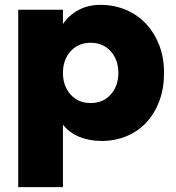

<svg xmlns="http://www.w3.org/2000/svg" viewBox="-20 -510 725 790"><path d="M655 -210Q655 -147 636 -95.5Q617 -44 583 -7Q549 30 501.5 50Q454 70 398 70Q348 70 306.5 53Q265 36 239 3V260H55V-470H239V-411Q264 -448 303.5 -469Q343 -490 393 -490Q449 -490 497 -470Q545 -450 580 -413Q615 -376 635 -324.5Q655 -273 655 -210ZM467 -210Q467 -264 435.5 -299Q404 -334 353 -334Q302 -334 270.5 -299Q239 -264 239 -210Q239 -156 270.5 -121Q302 -86 353 -86Q404 -86 435.5 -121Q467 -156 467 -210Z"/></svg>

Font: OA Gothic ExtraBold
Style: Regular
Weight: 800
Designer: Choi Chi-young, Lee Jaesang, Lee Juhyun, Han Dohee
Foundry: DDUNGSANG CORP.
Version: Version 1.000;Build 20210203